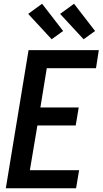

<svg xmlns="http://www.w3.org/2000/svg" viewBox="-20 -1002 546 1022"><path d="M11 0 132 -735H506L491 -639H229L195 -430H399L383 -334H179L139 -96H401L385 0ZM425 -793 300 -928 374 -982 486 -837ZM255 -793 130 -928 204 -982 316 -837Z"/></svg>

Font: Iosevka SS04 Oblique
Style: Bold
Weight: 700
Italic angle: -9°
Monospace: yes
Designer: Belleve Invis
Foundry: Belleve Invis
Version: Version 19.0.0; ttfautohint (v1.8.4)